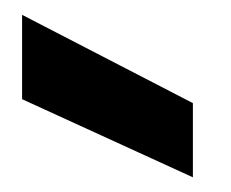

<svg xmlns="http://www.w3.org/2000/svg" viewBox="-20 -832 311 259"><path d="M240.2 -592.8 9.8 -698.2V-812L240.2 -692.9Z"/></svg>

Font: PoppinsZ SemiBold
Style: Regular
Weight: 600
Designer: Ninad Kale (Devanagari), Jonny Pinhorn (Latin)
Foundry: Indian Type Foundry
Version: Version 3.002;FEAKit 1.0